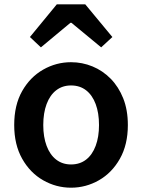

<svg xmlns="http://www.w3.org/2000/svg" viewBox="-20 -858 660 892"><path d="M310 14Q241 14 180.5 -20.5Q120 -55 83 -120.5Q46 -186 46 -277Q46 -370 83 -435Q120 -500 180.5 -534.5Q241 -569 310 -569Q362 -569 409.5 -549.5Q457 -530 494 -492.5Q531 -455 552.5 -401Q574 -347 574 -277Q574 -186 537 -120.5Q500 -55 439.5 -20.5Q379 14 310 14ZM310 -94Q351 -94 380 -116.5Q409 -139 424.5 -180.5Q440 -222 440 -277Q440 -333 424.5 -374.5Q409 -416 380 -438.5Q351 -461 310 -461Q270 -461 241 -438.5Q212 -416 196.5 -374.5Q181 -333 181 -277Q181 -222 196.5 -180.5Q212 -139 241 -116.5Q270 -94 310 -94ZM119 -686 244 -838H376L502 -686L450 -638L312 -752H307L170 -638Z"/></svg>

Font: Noto Sans KR Thin SemiBold
Style: Regular
Weight: 600
Version: Version 2.004-H2;hotconv 1.0.118;makeotfexe 2.5.65603